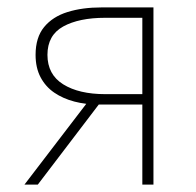

<svg xmlns="http://www.w3.org/2000/svg" viewBox="-20 -498 530 518"><path d="M364 0V-216H246Q211 -216 180.5 -224Q150 -232 126.5 -248Q103 -264 89.5 -289.5Q76 -315 76 -350Q76 -397 99 -425Q122 -453 162 -465.5Q202 -478 254 -478H394V0ZM264 -244H364V-450H264Q193 -450 150.5 -426.5Q108 -403 108 -350Q108 -297 150.5 -270.5Q193 -244 264 -244ZM46 0 222 -230 248 -218 82 0Z"/></svg>

Font: Source Sans 3 Variable
Style: Regular
Weight: 200
Designer: Paul D. Hunt
Foundry: Adobe Systems Incorporated
Version: Version 3.026